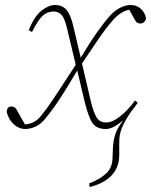

<svg xmlns="http://www.w3.org/2000/svg" viewBox="-20 -503 604 768"><path d="M7 -54Q7 -77 26 -77Q39 -77 46 -65L80 -5Q100 -7 116 -15.5Q132 -24 146 -42Q168 -69 192 -105Q216 -141 240 -178Q264 -215 283 -244L247 -394Q238 -432 225 -444.5Q212 -457 195 -457Q169 -457 150.5 -440Q132 -423 108 -375L95 -382Q117 -438 146 -460.5Q175 -483 200 -483Q229 -483 246 -463.5Q263 -444 274 -395L303 -272Q338 -331 368 -373.5Q398 -416 420 -440Q440 -462 461.5 -472.5Q483 -483 503 -483Q525 -483 541.5 -469.5Q558 -456 564 -432Q564 -424 558 -416.5Q552 -409 541 -409Q536 -409 530.5 -411.5Q525 -414 521 -421L497 -464Q465 -458 435 -426Q401 -388 369 -339.5Q337 -291 308 -249L343 -99Q354 -53 366.5 -33Q379 -13 406 -13Q429 -13 460.5 -37.5Q492 -62 520 -101L531 -92Q518 -73 504 -56Q479 -19 468 7.5Q457 34 457 65V117Q457 166 426.5 198.5Q396 231 339 245L336 231Q380 214 404.5 191Q429 168 430 131L432 83Q433 62 440.5 36.5Q448 11 471 -19L470 -20Q432 13 403 13Q366 13 349.5 -11.5Q333 -36 318 -99L289 -221Q255 -163 224 -115Q193 -67 161 -28Q142 -5 121 4Q100 13 81 13Q56 13 35.5 -5.5Q15 -24 7 -54Z"/></svg>

Font: Source Serif Pro ExtraLight
Style: Italic
Weight: 200
Italic angle: -12°
Designer: Frank Grießhammer
Foundry: Adobe Systems Incorporated
Version: Version 3.001;hotconv 1.0.111;makeotfexe 2.5.65597